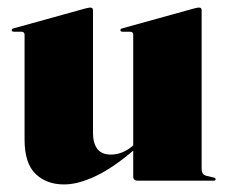

<svg xmlns="http://www.w3.org/2000/svg" viewBox="-20 -478 604 508"><path d="M45 -109V-386Q45 -394 36.5 -394H17Q11 -394 11 -398.5Q11 -401.5 16 -403L205.5 -455.5Q215.5 -458 219 -458Q226 -458 226 -451V-128Q226 -69 273 -69Q304 -69 331 -92L332.5 -93.5V-386Q332.5 -394 324 -394H304.5Q298.5 -394 298.5 -398.5Q298.5 -401.5 303.5 -403L493 -455.5Q502.5 -458 506.5 -458Q513.5 -458 513.5 -451V-32Q513.5 -15.5 525.5 -13L544.5 -8.5Q550.5 -7 550.5 -4Q550.5 0 545.5 0H344.5Q332.5 0 332.5 -11V-79.5Q278 -33 232 -11.5Q186 10 149.5 10Q103 10 74 -18Q45 -46 45 -109Z"/></svg>

Font: Fraunces 144pt Black
Style: Regular
Weight: 900
Version: Version 1.000;[0bf87f6ff]